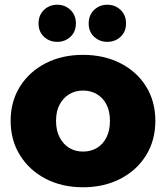

<svg xmlns="http://www.w3.org/2000/svg" viewBox="-20 -783 702 812"><path d="M331 9Q242 9 173 -27Q104 -63 64.5 -126.5Q25 -190 25 -272Q25 -354 64.5 -417Q104 -480 173 -515.5Q242 -551 331 -551Q420 -551 489.5 -515.5Q559 -480 598 -417Q637 -354 637 -272Q637 -190 598 -126.5Q559 -63 489.5 -27Q420 9 331 9ZM331 -142Q364 -142 389.5 -157Q415 -172 430 -201.5Q445 -231 445 -272Q445 -313 430 -341.5Q415 -370 389.5 -385Q364 -400 331 -400Q299 -400 273.5 -385Q248 -370 232.5 -341.5Q217 -313 217 -272Q217 -231 232.5 -201.5Q248 -172 273.5 -157Q299 -142 331 -142ZM434 -606Q401 -606 378 -627.5Q355 -649 355 -684Q355 -719 378 -741Q401 -763 434 -763Q467 -763 490 -741Q513 -719 513 -684Q513 -649 490 -627.5Q467 -606 434 -606ZM222 -606Q189 -606 166 -627.5Q143 -649 143 -684Q143 -719 166 -741Q189 -763 222 -763Q255 -763 278 -741Q301 -719 301 -684Q301 -649 278 -627.5Q255 -606 222 -606Z"/></svg>

Font: MOST Montserrat ExtraBold
Style: Regular
Weight: 800
Designer: Julieta Ulanovsky
Foundry: Julieta Ulanovsky
Version: Version 8.000;March 11, 2024;FontCreator 15.0.0.2926 64-bit